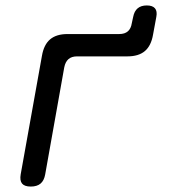

<svg xmlns="http://www.w3.org/2000/svg" viewBox="-20 -675 640 705"><path d="M93 10Q70 10 61 -1Q52 -12 56 -35L134 -470Q141 -511 164 -530.5Q187 -550 228 -550H418Q438 -550 449.5 -560Q461 -570 464 -590L469 -613Q473 -634 485.5 -644.5Q498 -655 519 -655Q540 -655 549 -644.5Q558 -634 554 -613L542 -548Q535 -507 512 -487.5Q489 -468 448 -468H263Q243 -468 231.5 -458Q220 -448 216 -428L146 -35Q142 -12 129 -1Q116 10 93 10Z"/></svg>

Font: Maple Mono Normal NL
Style: Italic
Weight: 400
Italic angle: -10°
Monospace: yes
Designer: subframe7536
Version: Version 7.000